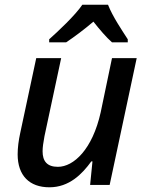

<svg xmlns="http://www.w3.org/2000/svg" viewBox="-20 -786 626 816"><path d="M189 -619V-606H261C297 -630 337 -660 377 -694C403 -661 432 -627 456 -606H523V-619C498 -658 459 -715 439 -766H330C300 -721 225 -651 189 -619ZM190 10C274 10 329 -46 368 -100H373L363 0H446L561 -539H456L408 -309C373 -151 293 -77 226 -77C180 -77 161 -101 161 -143C161 -160 164 -180 169 -207L240 -539H134L66 -221C59 -189 55 -158 55 -130C55 -40 105 10 190 10Z"/></svg>

Font: Noto Sans Medium
Style: Italic
Weight: 500
Italic angle: -12°
Designer: Monotype Design Team
Foundry: Monotype Imaging Inc.
Version: Version 2.013